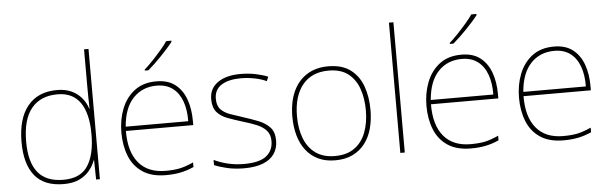

<svg xmlns="http://www.w3.org/2000/svg" viewBox="-49 -936 3541 1116"><g transform="rotate(-5 1721.5 -378.0)"><path d="M283 10Q169 10 114 -58Q59 -126 59 -254Q59 -391 119 -464.5Q179 -538 291 -538Q339 -538 374.5 -521.5Q410 -505 433.5 -477Q457 -449 468 -414H470Q469 -448 468.5 -480Q468 -512 468 -543V-760H494V0H472L470 -113H468Q456 -80 432.5 -52Q409 -24 372.5 -7Q336 10 283 10ZM283 -15Q383 -15 425.5 -80.5Q468 -146 468 -263V-266Q468 -386 424 -449.5Q380 -513 291 -513Q192 -513 139 -448.5Q86 -384 86 -254Q86 -134 134.5 -74.5Q183 -15 283 -15Z M870 -538Q938 -538 980 -505Q1022 -472 1042 -416.5Q1062 -361 1062 -291V-266H669Q668 -145 722 -80Q776 -15 879 -15Q927 -15 961.5 -22Q996 -29 1042 -50V-23Q1004 -6 965.5 2Q927 10 879 10Q796 10 743.5 -25Q691 -60 666.5 -121Q642 -182 642 -259Q642 -334 667 -397.5Q692 -461 742.5 -499.5Q793 -538 870 -538ZM870 -513Q786 -513 732.5 -456.5Q679 -400 670 -291H1035Q1036 -357 1018 -407Q1000 -457 963 -485Q926 -513 870 -513ZM978 -759Q965 -742 947.5 -722.5Q930 -703 910.5 -682.5Q891 -662 870.5 -642.5Q850 -623 830 -606H809V-612Q832 -632 858.5 -660Q885 -688 909.5 -716.5Q934 -745 948 -766H978Z M1534 -134Q1534 -90 1512 -57.5Q1490 -25 1446 -7.5Q1402 10 1336 10Q1281 10 1236 -0.5Q1191 -11 1162 -24V-54Q1202 -35 1246 -25Q1290 -15 1336 -15Q1427 -15 1467 -47Q1507 -79 1507 -134Q1507 -173 1485.5 -196.5Q1464 -220 1427.5 -234.5Q1391 -249 1347 -262Q1301 -276 1262.5 -290.5Q1224 -305 1201.5 -331.5Q1179 -358 1179 -407Q1179 -469 1228 -503.5Q1277 -538 1361 -538Q1408 -538 1449 -529.5Q1490 -521 1521 -508L1510 -483Q1482 -497 1441.5 -505Q1401 -513 1361 -513Q1289 -513 1247.5 -486.5Q1206 -460 1206 -407Q1206 -366 1226.5 -344.5Q1247 -323 1281.5 -311Q1316 -299 1356 -286Q1400 -272 1441 -256Q1482 -240 1508 -212.5Q1534 -185 1534 -134Z M2096 -264Q2096 -206 2082.5 -156Q2069 -106 2040.5 -69Q2012 -32 1969 -11Q1926 10 1867 10Q1810 10 1767.5 -10.5Q1725 -31 1696.5 -68Q1668 -105 1654 -155Q1640 -205 1640 -264Q1640 -348 1667.5 -409.5Q1695 -471 1747.5 -504.5Q1800 -538 1873 -538Q1953 -538 2002 -501.5Q2051 -465 2073.5 -403Q2096 -341 2096 -264ZM1667 -264Q1667 -191 1689 -134.5Q1711 -78 1755.5 -46.5Q1800 -15 1867 -15Q1937 -15 1981.5 -47Q2026 -79 2047.5 -135.5Q2069 -192 2069 -264Q2069 -333 2049.5 -389.5Q2030 -446 1987 -479.5Q1944 -513 1873 -513Q1774 -513 1720.5 -447Q1667 -381 1667 -264Z M2273 0H2247V-760H2273Z M2650 -538Q2718 -538 2760 -505Q2802 -472 2822 -416.5Q2842 -361 2842 -291V-266H2449Q2448 -145 2502 -80Q2556 -15 2659 -15Q2707 -15 2741.5 -22Q2776 -29 2822 -50V-23Q2784 -6 2745.5 2Q2707 10 2659 10Q2576 10 2523.5 -25Q2471 -60 2446.5 -121Q2422 -182 2422 -259Q2422 -334 2447 -397.5Q2472 -461 2522.5 -499.5Q2573 -538 2650 -538ZM2650 -513Q2566 -513 2512.5 -456.5Q2459 -400 2450 -291H2815Q2816 -357 2798 -407Q2780 -457 2743 -485Q2706 -513 2650 -513ZM2758 -759Q2745 -742 2727.5 -722.5Q2710 -703 2690.5 -682.5Q2671 -662 2650.5 -642.5Q2630 -623 2610 -606H2589V-612Q2612 -632 2638.5 -660Q2665 -688 2689.5 -716.5Q2714 -745 2728 -766H2758Z M3190 -538Q3258 -538 3300 -505Q3342 -472 3362 -416.5Q3382 -361 3382 -291V-266H2989Q2988 -145 3042 -80Q3096 -15 3199 -15Q3247 -15 3281.5 -22Q3316 -29 3362 -50V-23Q3324 -6 3285.5 2Q3247 10 3199 10Q3116 10 3063.5 -25Q3011 -60 2986.5 -121Q2962 -182 2962 -259Q2962 -334 2987 -397.5Q3012 -461 3062.5 -499.5Q3113 -538 3190 -538ZM3190 -513Q3106 -513 3052.5 -456.5Q2999 -400 2990 -291H3355Q3356 -357 3338 -407Q3320 -457 3283 -485Q3246 -513 3190 -513Z"/></g></svg>

Font: Noto Sans Thai Thin
Style: Regular
Weight: 250
Designer: Monotype Design Team
Foundry: Monotype Imaging Inc.
Version: Version 2.001